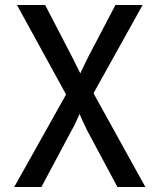

<svg xmlns="http://www.w3.org/2000/svg" viewBox="-20 -750 640 770"><path d="M37 0 245 -371 48 -730H161L269 -522Q278 -504 287.5 -485Q297 -466 302 -456Q307 -466 316 -485Q325 -504 334 -522L443 -730H552L355 -376L563 0H451L331 -224Q322 -242 313 -261.5Q304 -281 299 -293Q294 -281 285 -261.5Q276 -242 266 -225L146 0Z"/></svg>

Font: JetBrainsMono NFM Medium
Style: Regular
Weight: 500
Monospace: yes
Designer: Philipp Nurullin, Konstantin Bulenkov
Foundry: JetBrains
Version: Version 2.304; ttfautohint (v1.8.4.7-5d5b);Nerd Fonts 3.3.0